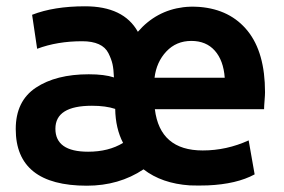

<svg xmlns="http://www.w3.org/2000/svg" viewBox="-20 -566 902 610"><path d="M471 -319H694Q690 -374 662.5 -405Q635 -436 588 -436Q540 -436 508.5 -402.5Q477 -369 471 -319ZM256 24Q30 24 30 -156Q30 -245 94 -287.5Q158 -330 262 -330Q312 -330 342 -320Q341 -346 337.5 -362Q334 -378 324.5 -397Q315 -416 294 -425.5Q273 -435 241 -435Q162 -435 98 -411L82 -519Q151 -546 250 -546Q373 -546 418 -465Q476 -532 562 -543Q585 -546 614 -544Q712 -536 767 -467.5Q822 -399 822 -273Q822 -264 820.5 -246Q819 -228 819 -219H472Q488 -88 624 -88Q700 -88 770 -120L789 -12Q732 19 640 23Q610 24 583 23Q494 17 436 -28Q358 24 256 24ZM346 -220Q316 -230 272 -230Q156 -230 156 -157Q156 -84 260 -84Q325 -84 371 -112Q347 -158 346 -220Z"/></svg>

Font: Repo
Style: DemiBold
Weight: 600
Designer: Stefan Peev
Foundry: Context Ltd
Version: Version 001.000